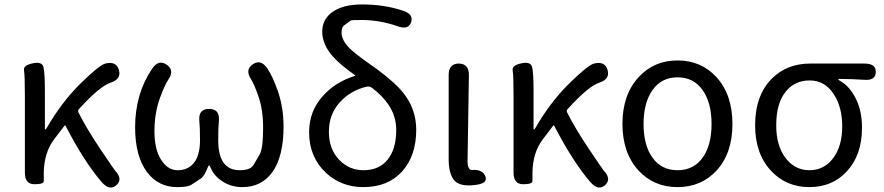

<svg xmlns="http://www.w3.org/2000/svg" viewBox="-20 -829 3977 864"><path d="M504 4Q474 31 439 -8Q360 -99 275 -263Q273 -267 270 -263L222 -200Q179 -142 177 -54Q177 -28 177 -14Q177 0 135 0Q92 0 92 -52V-394Q92 -490 88 -512.5Q84 -535 127 -544Q169 -553 175.5 -527.5Q182 -502 182 -416V-251Q182 -246 184 -246Q186 -246 192 -256Q255 -365 336 -447Q426 -536 454 -543Q504 -555 515 -514Q527 -473 478 -457Q430 -442 336 -339Q329 -332 333 -323Q371 -248 431 -159Q495 -64 498 -61Q534 -23 504 4Z M777 13Q693 13 642 -54Q588 -126 588 -256Q588 -406 664 -519Q693 -563 730 -538Q767 -513 737 -470Q722 -448 700 -389Q675 -320 675 -238.5Q675 -157 705 -110Q735 -63 779.5 -63Q824 -63 850 -93Q880 -127 880 -198Q880 -257 877 -285Q872 -339 921 -339Q970 -339 965 -285Q962 -257 962 -198Q962 -63 1059 -63Q1107 -63 1121 -87Q1134 -110 1148 -133Q1164 -160 1164 -254Q1164 -335 1143 -395Q1124 -450 1110 -472Q1081 -515 1118 -540Q1154 -564 1183 -521Q1207 -485 1229 -423Q1256 -347 1256 -259Q1256 -126 1206 -55Q1157 13 1071 13Q1022 13 984 -11Q943 -36 927 -76Q923 -85 921 -85Q919 -85 915 -76Q900 -36 883 -25Q861 -11 840 3Q825 13 777 13Z M1614 13Q1516 13 1446 -52Q1371 -123 1371 -234Q1371 -328 1432 -396Q1487 -459 1576 -487Q1581 -488 1577 -491Q1509 -539 1476 -577Q1430 -630 1430 -687Q1430 -740 1473 -773Q1521 -809 1609 -809Q1710 -809 1793 -781Q1842 -765 1830 -729Q1818 -693 1769 -711Q1689 -739 1607 -739Q1562 -739 1559 -737Q1538 -722 1527.5 -714Q1517 -706 1517 -682Q1517 -648 1554 -611Q1577 -588 1645 -540L1680 -515Q1764 -453 1801 -403Q1853 -333 1853 -245Q1853 -128 1789.5 -57.5Q1726 13 1614 13ZM1616 -63Q1688 -63 1726 -113Q1763 -160 1763 -244Q1763 -306 1728 -358Q1701 -398 1655 -433Q1644 -442 1630 -439Q1557 -422 1508.5 -368Q1460 -314 1460 -236Q1460 -158 1507 -109Q1552 -63 1616 -63Z M2022 -20Q1999 -50 1999 -113V-491Q1999 -543 2045 -543Q2091 -542 2090 -490L2084 -106Q2084 -63 2104 -64Q2151 -68 2164 -36Q2177 -4 2121 3Q2047 13 2022 -20Z M2703 4Q2673 31 2638 -8Q2559 -99 2474 -263Q2472 -267 2469 -263L2421 -200Q2378 -142 2376 -54Q2376 -28 2376 -14Q2376 0 2334 0Q2291 0 2291 -52V-394Q2291 -490 2287 -512.5Q2283 -535 2326 -544Q2368 -553 2374.5 -527.5Q2381 -502 2381 -416V-251Q2381 -246 2383 -246Q2385 -246 2391 -256Q2454 -365 2535 -447Q2625 -536 2653 -543Q2703 -555 2714 -514Q2726 -473 2677 -457Q2629 -442 2535 -339Q2528 -332 2532 -323Q2570 -248 2630 -159Q2694 -64 2697 -61Q2733 -23 2703 4Z M2854 -61Q2781 -140 2781 -271.5Q2781 -403 2854 -482Q2923 -557 3029 -557Q3135 -557 3204 -482Q3276 -403 3276 -271Q3276 -139 3204 -61Q3135 13 3029 13Q2923 13 2854 -61ZM2916.5 -119Q2957 -63 3029 -63Q3101 -63 3141.5 -119Q3182 -175 3182 -271Q3182 -367 3141.5 -424Q3101 -481 3029 -481Q2957 -481 2916.5 -424Q2876 -367 2876 -271Q2876 -175 2916.5 -119Z M3451 -59Q3378 -136 3378 -265Q3378 -400 3454 -476Q3522 -543 3626 -543H3870Q3923 -543 3921 -504Q3920 -465 3867 -470Q3829 -473 3757 -474Q3752 -474 3752 -472Q3752 -470 3762 -464Q3803 -441 3831 -385.5Q3859 -330 3859 -254Q3859 -131 3790 -57Q3725 13 3622 13Q3519 13 3451 -59ZM3770 -261Q3770 -347 3732 -405Q3692 -467 3624 -467Q3556 -467 3516 -417Q3473 -364 3473 -265Q3473 -173 3515 -118Q3557 -63 3622.5 -63Q3688 -63 3729 -117Q3770 -171 3770 -261Z"/></svg>

Font: Resource Han Rounded CN
Style: Regular
Weight: 400
Designer: Cyano Hao (round all glyphs); Ryoko NISHIZUKA  (kana, bopomofo & ideographs); Paul D. Hunt (Latin, Greek & Cyrillic); Sa
Foundry: Cyano Hao
Version: 0.990